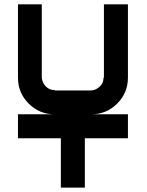

<svg xmlns="http://www.w3.org/2000/svg" viewBox="-20 -853 667 873"><path d="M561.7 -224.2H365.8V0H256.7V-224.2H61.7V-333.3H228.3Q159.2 -333.3 110.4 -382.1Q61.7 -430.8 61.7 -500V-833.3H170V-500Q171.7 -477.5 187.9 -460.4Q204.2 -443.3 228.3 -443.3V-441.7H395Q416.7 -443.3 433.8 -459.6Q450.8 -475.8 450.8 -500H452.5V-833.3H561.7V-500Q561.7 -430.8 512.9 -382.1Q464.2 -333.3 395 -333.3H561.7Z"/></svg>

Font: 0xA000
Style: Bold
Weight: 700
Version: Version 0.1